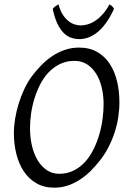

<svg xmlns="http://www.w3.org/2000/svg" viewBox="-20 -849 585 884"><path d="M457 -369.1Q457 -410.2 448.2 -446.5Q439.5 -482.9 422.4 -510Q405.3 -537.1 380.4 -553Q355.5 -568.8 323.2 -568.8Q286.1 -568.8 256.6 -554.4Q227.1 -540 204.1 -516.1Q181.2 -492.2 165 -460.4Q148.9 -428.7 138.4 -394.5Q127.9 -360.4 123 -325.4Q118.2 -290.5 118.2 -259.8Q118.2 -214.4 127.7 -175.5Q137.2 -136.7 154.8 -108.6Q172.4 -80.6 197 -64.7Q221.7 -48.8 252 -48.8Q289.6 -48.8 319.6 -64Q349.6 -79.1 372.3 -104.2Q395 -129.4 411.1 -162.4Q427.2 -195.3 437.5 -231Q447.8 -266.6 452.4 -302.5Q457 -338.4 457 -369.1ZM529.8 -377.9Q529.8 -343.3 524.2 -307.6Q518.6 -272 507.1 -237.3Q495.6 -202.6 478.8 -170.2Q461.9 -137.7 439.9 -109.9Q419.4 -83.5 396.2 -60.8Q373 -38.1 346.9 -21.2Q320.8 -4.4 291.7 5.4Q262.7 15.1 230 15.1Q183.1 15.1 148.2 -4.9Q113.3 -24.9 90.1 -59.3Q66.9 -93.8 55.4 -139.6Q43.9 -185.5 43.9 -236.8Q43.9 -267.6 49.6 -302Q55.2 -336.4 65.7 -370.8Q76.2 -405.3 91.3 -437.7Q106.4 -470.2 126 -497.1Q146.5 -524.4 170.2 -548.6Q193.8 -572.8 220.9 -590.8Q248 -608.9 278.8 -619.4Q309.6 -629.9 344.2 -629.9Q392.1 -629.9 427.2 -609.9Q462.4 -589.8 485.1 -555.4Q507.8 -521 518.8 -475.1Q529.8 -429.2 529.8 -377.9ZM504.9 -808.1Q486.8 -768.6 467 -741.9Q447.3 -715.3 426.8 -699.2Q406.2 -683.1 385.7 -676Q365.2 -668.9 345.7 -668.9Q324.2 -668.9 305.4 -676Q286.6 -683.1 271 -699.5Q255.4 -715.8 243.2 -742.4Q231 -769 222.7 -808.1Q229.5 -816.4 235.8 -820.8Q242.2 -825.2 249.5 -829.1Q256.3 -802.2 267.8 -783.7Q279.3 -765.1 293.2 -753.7Q307.1 -742.2 322.3 -737.1Q337.4 -731.9 351.6 -731.9Q366.7 -731.9 384.3 -737.1Q401.9 -742.2 419.2 -753.7Q436.5 -765.1 453.1 -783.7Q469.7 -802.2 483.9 -829.1Q490.7 -825.2 495.4 -821.3Q500 -817.4 504.9 -808.1Z"/></svg>

Font: Gentium Plus Viet
Style: Italic
Weight: 400
Italic angle: -8°
Designer: J. Victor Gaultney, Annie Olsen, Iska Routamaa, Becca Hirsbrunner
Foundry: SIL International
Version: Version 5.000